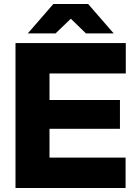

<svg xmlns="http://www.w3.org/2000/svg" viewBox="-20 -934 673 954"><path d="M57 0H604V-151H226V-294H576V-437H226V-569H605V-720H57ZM118 -768H256L332 -841L407 -768H545L418 -914H245Z"/></svg>

Font: Aspekta 750
Style: Regular
Weight: 750
Designer: Ivo Dolenc
Version: Version 2.000